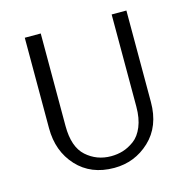

<svg xmlns="http://www.w3.org/2000/svg" viewBox="-105 -798 908 918"><g transform="rotate(-15 349.5 -339.0)"><path d="M97 -247V-695H176V-237Q176 -133 227.5 -87Q279 -41 350 -41Q381 -41 409 -49.5Q437 -58 465 -78.5Q493 -99 510 -140Q527 -181 527 -239V-695H600V-242Q600 -122 526 -52.5Q452 17 350 17Q235 17 166 -58Q97 -133 97 -247Z"/></g></svg>

Font: Coval
Style: ExtraLight
Weight: 250
Foundry: Context Ltd
Version: Version 001.000